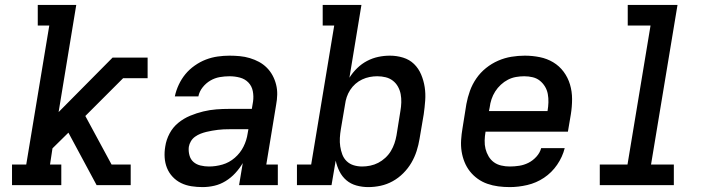

<svg xmlns="http://www.w3.org/2000/svg" viewBox="-20 -755 2890 783"><path d="M29 0V-84H87L181 -651H134V-735H291L219 -298L439 -520H582V-436H482L328 -282L435 -84H513V0H374L259 -214L194 -150L184 -84H230V0Z M806 8Q783 8 760.5 4.5Q738 1 718.5 -8.5Q699 -18 684 -34Q669 -50 661 -70Q653 -90 651.5 -112.5Q650 -135 654 -158Q658 -185 671.5 -210.5Q685 -236 707 -254Q729 -272 755.5 -283Q782 -294 809 -300.5Q836 -307 862.5 -309Q889 -311 916 -311H1007L1012 -341Q1015 -362 1011 -383Q1007 -404 993 -418.5Q979 -433 958.5 -438.5Q938 -444 916 -444Q896 -444 876 -440.5Q856 -437 838 -426.5Q820 -416 806.5 -399Q793 -382 789 -362H693Q698 -386 709 -409.5Q720 -433 736 -452.5Q752 -472 774 -487.5Q796 -503 819.5 -512Q843 -521 867.5 -524.5Q892 -528 916 -528Q937 -528 958 -526Q979 -524 999 -518Q1019 -512 1036.5 -502.5Q1054 -493 1068 -479Q1082 -465 1091.5 -447.5Q1101 -430 1106 -410Q1111 -390 1110.5 -369Q1110 -348 1106 -327L1066 -84H1113V0H955L970 -90Q957 -68 939.5 -49Q922 -30 900 -16.5Q878 -3 854 2.5Q830 8 806 8ZM832 -76Q860 -76 887.5 -84Q915 -92 937.5 -111.5Q960 -131 973 -157Q986 -183 990 -211L993 -228H916Q904 -228 892 -227.5Q880 -227 868.5 -225.5Q857 -224 845 -222Q833 -220 821 -217Q809 -214 797.5 -209.5Q786 -205 775.5 -197.5Q765 -190 758.5 -179Q752 -168 750 -156Q748 -139 752.5 -122Q757 -105 769 -94.5Q781 -84 798 -80Q815 -76 832 -76Z M1482 8Q1457 8 1433.5 1.5Q1410 -5 1392.5 -20Q1375 -35 1364.5 -56Q1354 -77 1349 -100L1332 0H1191V-84H1249L1343 -651H1296V-735H1454L1405 -438Q1418 -459 1436.5 -477Q1455 -495 1477 -506.5Q1499 -518 1522.5 -523Q1546 -528 1570 -528Q1598 -528 1624 -520Q1650 -512 1668.5 -494Q1687 -476 1697.5 -451Q1708 -426 1712 -399.5Q1716 -373 1714 -345Q1712 -317 1708 -289L1691 -189Q1687 -164 1679 -139Q1671 -114 1657.5 -91Q1644 -68 1624.5 -48.5Q1605 -29 1581.5 -16Q1558 -3 1532.5 2.5Q1507 8 1482 8ZM1457 -76Q1473 -76 1490 -79.5Q1507 -83 1522.5 -91Q1538 -99 1551.5 -111.5Q1565 -124 1574 -139Q1583 -154 1588.5 -170Q1594 -186 1597 -203L1613 -303Q1616 -320 1616.5 -337.5Q1617 -355 1614 -371Q1611 -387 1603 -401.5Q1595 -416 1582 -426Q1569 -436 1552.5 -440Q1536 -444 1519 -444Q1519 -444 1519 -444Q1519 -444 1518 -444Q1503 -444 1487.5 -441Q1472 -438 1457 -431Q1442 -424 1429.5 -413Q1417 -402 1408 -388Q1399 -374 1394 -359Q1389 -344 1387 -328L1370 -228Q1367 -210 1366 -192.5Q1365 -175 1367.5 -158Q1370 -141 1376 -125Q1382 -109 1394 -97.5Q1406 -86 1422.5 -81Q1439 -76 1457 -76Z M2059 8Q2035 8 2012 5Q1989 2 1967.5 -5.5Q1946 -13 1928 -26Q1910 -39 1896.5 -56Q1883 -73 1874.5 -94Q1866 -115 1862.5 -137.5Q1859 -160 1860.5 -184Q1862 -208 1866 -231L1882 -331Q1887 -358 1896.5 -384.5Q1906 -411 1922.5 -435Q1939 -459 1962 -477.5Q1985 -496 2011.5 -507.5Q2038 -519 2065.5 -523.5Q2093 -528 2120 -528Q2151 -528 2181 -522Q2211 -516 2236 -501Q2261 -486 2278.5 -462.5Q2296 -439 2304.5 -410.5Q2313 -382 2313 -351Q2313 -320 2308 -289L2296 -218H1960V-217Q1957 -200 1956.5 -182Q1956 -164 1960 -148Q1964 -132 1972.5 -117.5Q1981 -103 1994 -93.5Q2007 -84 2024 -80Q2041 -76 2059 -76Q2078 -76 2097.5 -79Q2117 -82 2135 -91Q2153 -100 2167.5 -116Q2182 -132 2187 -151H2283Q2274 -115 2252 -83Q2230 -51 2198.5 -30Q2167 -9 2130.5 -0.5Q2094 8 2059 8ZM2213 -302V-303Q2216 -320 2216.5 -337.5Q2217 -355 2214 -371.5Q2211 -388 2202.5 -402Q2194 -416 2181.5 -426Q2169 -436 2152.5 -440Q2136 -444 2118 -444Q2101 -444 2084 -441Q2067 -438 2051.5 -430Q2036 -422 2022.5 -409.5Q2009 -397 1999.5 -382Q1990 -367 1984.5 -350.5Q1979 -334 1977 -317L1974 -302Z M2426 0V-84H2539L2633 -651H2540V-735H2743L2635 -84H2728V0Z"/></svg>

Font: Iosevka Etoile Medium Oblique
Style: Regular
Weight: 500
Italic angle: -9°
Designer: Belleve Invis
Foundry: Belleve Invis
Version: Version 15.5.2; ttfautohint (v1.8.4)